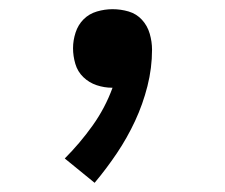

<svg xmlns="http://www.w3.org/2000/svg" viewBox="-20 -183 490 418"><path d="M186 215 121 162Q154 129 181.5 90.5Q209 52 225 8H224Q207 8 190.5 2.5Q174 -3 161.5 -15Q149 -27 144 -44Q139 -61 139 -78Q139 -95 144.5 -112Q150 -129 162 -141Q174 -153 191 -158Q208 -163 225 -163Q243 -163 260 -158Q277 -153 289 -140Q301 -127 306 -109.5Q311 -92 311 -75Q311 -35 301 4.5Q291 44 274 80.5Q257 117 234.5 150.5Q212 184 186 215Z"/></svg>

Font: Iosevka Aile Medium
Style: Regular
Weight: 500
Designer: Belleve Invis
Foundry: Belleve Invis
Version: Version 27.3.5; ttfautohint (v1.8.4)